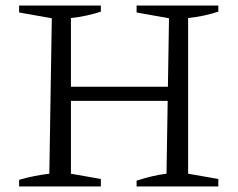

<svg xmlns="http://www.w3.org/2000/svg" viewBox="-20 -673 860 693"><path d="M473 0V-21Q501 -30 528 -36.5Q555 -43 581 -46L590 -607L473 -628V-653H768V-631Q744 -623 716.5 -617Q689 -611 659 -608V-46L768 -27V0ZM49 0V-24Q77 -32 104.5 -37.5Q132 -43 158 -46L167 -607L49 -628V-653H344V-631Q320 -623 292.5 -617Q265 -611 236 -608V-46L344 -27V0ZM200 -309V-360H624V-309Z"/></svg>

Font: Piazzolla Thin Light
Style: Regular
Weight: 300
Version: Version 2.005